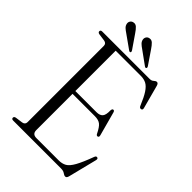

<svg xmlns="http://www.w3.org/2000/svg" viewBox="-257 -956 1067 1067"><g transform="rotate(45 277.0 -422.5)"><path d="M35 -689.5Q35 -700 48 -700H420.5Q435.5 -700 444.2 -708.5Q453 -717 461 -717Q471 -717 475.5 -701L512.5 -563Q516 -549.5 505 -547.5Q494.5 -545.5 489.5 -558Q469.5 -606.5 452.5 -632.2Q435.5 -658 417 -667.8Q398.5 -677.5 374 -677.5H176V-360.5H342.5Q367.5 -360.5 379.2 -373.5Q391 -386.5 390 -422.5Q391 -435.5 398 -436.5Q407 -438 410 -425L448 -285Q451.5 -272 442.5 -269.5Q434 -267.5 429 -278Q411.5 -314 395.8 -326.2Q380 -338.5 351 -338.5H176V-53.5Q176 -22.5 208 -22.5H383Q409.5 -22.5 428.5 -33.2Q447.5 -44 466 -77Q484.5 -110 509 -176Q513 -187.5 522 -186Q532.5 -184 528.5 -169L486.5 -1Q482.5 15.5 472 15.5Q463.5 15.5 453.2 7.8Q443 0 423.5 0H48Q35 0 35 -10.5Q35 -19.5 47 -22L90.5 -28Q110.5 -31.5 110.5 -50.5V-649.5Q110.5 -668.5 90.5 -672L47 -678Q35 -680.5 35 -689.5ZM309.5 -822 363 -743.5Q368.5 -735 365 -730.5Q360.5 -725 352.5 -731L273.5 -788Q260 -797 250.8 -806Q241.5 -815 239 -827.5Q237 -839 242.8 -848Q248.5 -857 259.5 -859Q274 -862.5 285.5 -851.8Q297 -841 309.5 -822ZM184.5 -822 238.5 -743.5Q244 -735.5 241 -730.5Q236 -725.5 228.5 -731L149 -787.5Q136 -796 126.2 -805Q116.5 -814 114 -826.5Q111.5 -838 117.5 -847.2Q123.5 -856.5 134.5 -858.5Q149 -862 160.5 -851.5Q172 -841 184.5 -822Z"/></g></svg>

Font: Fraunces 144pt S050 Light
Style: Regular
Weight: 300
Version: Version 1.000; ttfautohint (v1.8.3)